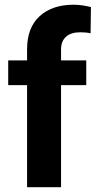

<svg xmlns="http://www.w3.org/2000/svg" viewBox="-20 -780 399 800"><path d="M234.4 0H92.8V-574.2Q92.8 -664.6 145 -712.4Q197.3 -760.3 286.6 -760.3Q305.7 -760.3 323.7 -757.6Q341.8 -754.9 358.9 -750.5L357.4 -641.1Q348.1 -643.6 337.6 -644.5Q327.1 -645.5 314 -645.5Q275.9 -645.5 255.1 -627Q234.4 -608.4 234.4 -574.2ZM339.4 -528.3V-425.3H14.2V-528.3Z"/></svg>

Font: RobotoDEMO
Style: Regular
Weight: 400
Designer: Christian Robertson
Foundry: Google
Version: Version 2.136